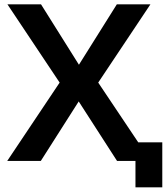

<svg xmlns="http://www.w3.org/2000/svg" viewBox="-20 -726 752 866"><path d="M712 119H591V0H508L335 -268.5L164 0H12.5L249 -353.5L13.5 -706.5H165L336 -434L507 -706.5H658.5L423 -353.5L603.5 -84H712Z"/></svg>

Font: Acari Sans
Style: Bold
Weight: 700
Designer: Alfredo Marco Pradil and Stefan Peev (font) & Cristiano Sobral (main changes)
Foundry: Alfredo Marco Pradil and Stefan Peev (font) & Cristiano Sobral (main changes)
Version: Version 1.063; ttfautohint (v1.8.3)